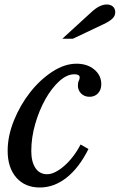

<svg xmlns="http://www.w3.org/2000/svg" viewBox="-20 -823 532 853"><path d="M373 -161Q331 -77 275.5 -33.5Q220 10 157 10Q91 10 52.5 -34Q14 -78 14 -153Q14 -219 42 -288Q70 -357 114 -413Q158 -469 212.5 -504.5Q267 -540 320 -540Q368 -540 399 -514Q430 -488 430 -449Q430 -424 415.5 -408.5Q401 -393 378 -393Q355 -393 340.5 -407.5Q326 -422 326 -443Q326 -456 330 -464Q334 -472 334 -479Q334 -493 310 -493Q277 -493 243 -462Q209 -431 181.5 -382Q154 -333 136.5 -272.5Q119 -212 119 -152Q119 -104 137.5 -76.5Q156 -49 189 -49Q207 -49 226.5 -59Q246 -69 266 -86.5Q286 -104 304.5 -128Q323 -152 338 -181ZM257 -651 387 -770Q423 -803 454 -803Q471 -803 481.5 -794Q492 -785 492 -768Q492 -752 478.5 -739.5Q465 -727 441 -716L304 -651Z"/></svg>

Font: SVN-Libre Baskerville
Style: Italic
Weight: 400
Italic angle: -14°
Designer: Pablo Impallari, Rodrigo Fuenzalida
Foundry: Pablo Impallari, Rodrigo Fuenzalida
Version: Version 1.000; ttfautohint (v1.8.4)